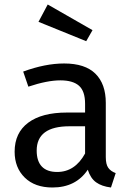

<svg xmlns="http://www.w3.org/2000/svg" viewBox="-20 -821 584 853"><path d="M494 -52 473 12Q432 7 407 -11Q382 -29 370 -67Q317 12 213 12Q135 12 90 -32Q45 -76 45 -147Q45 -231 105.5 -276Q166 -321 277 -321H358V-360Q358 -416 331 -440Q304 -464 248 -464Q190 -464 106 -436L83 -503Q181 -539 265 -539Q358 -539 404 -493.5Q450 -448 450 -364V-123Q450 -91 461 -75.5Q472 -60 494 -52ZM358 -139V-260H289Q143 -260 143 -152Q143 -105 166 -81Q189 -57 234 -57Q313 -57 358 -139ZM391 -687 363 -638 151 -724 192 -801Z"/></svg>

Font: FiraGOUPP
Style: Medium
Weight: 400
Designer: bBox Type
Foundry: bBox Type GmbH
Version: Version 1.001